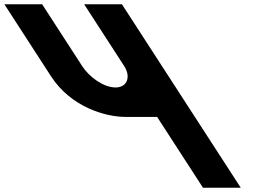

<svg xmlns="http://www.w3.org/2000/svg" viewBox="-512 -880 1214 900"><path d="M59.5 -860H-117.5L70.3 -570C103.3 -519 83.1 -470 30.1 -470C-26.9 -470 -93.7 -519 -126.7 -570L-314.5 -860H-491.5L-272.6 -522C-180 -379 -18.5 -332 75.5 -332H224.5L439.5 0H616.5Z"/></svg>

Font: Hussar
Style: BdOpOblSeven
Weight: 700
Foundry: Cannot Into Space Fonts
Version: Version 2.00